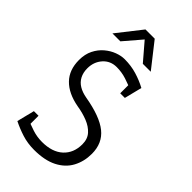

<svg xmlns="http://www.w3.org/2000/svg" viewBox="-266 -942 1027 1027"><g transform="rotate(45 248.0 -428.5)"><path d="M451 -194Q451 -136 426 -89.5Q401 -43 349 -16.5Q297 10 217 10V-50Q294 -50 336.5 -89Q379 -128 379 -194Q379 -234 356.5 -259Q334 -284 297.5 -298.5Q261 -313 217 -320Q135 -335 91 -380Q47 -425 47 -500Q47 -544 63.5 -577Q80 -610 106 -632Q132 -654 161.5 -665Q191 -676 217 -676V-616Q170 -616 140 -582.5Q110 -549 110 -500Q110 -468 122.5 -444Q135 -420 159 -405.5Q183 -391 217 -385Q339 -364 395 -319Q451 -274 451 -194ZM217 -616V-676Q266 -676 309 -663Q352 -650 389 -630L360 -578Q326 -593 290.5 -604.5Q255 -616 217 -616ZM217 -50V10Q168 10 125.5 -3.5Q83 -17 45 -36L74 -88Q109 -73 144 -61.5Q179 -50 217 -50ZM105 -136V-36H45L70 -136ZM329 -530V-630H389L364 -530ZM183 -867H253L363 -727H303ZM253 -867 133 -727H73L183 -867Z"/></g></svg>

Font: Epunda Slab Light
Style: Regular
Weight: 300
Designer: Simon Atzbach
Foundry: typofactur
Version: Version 1.102